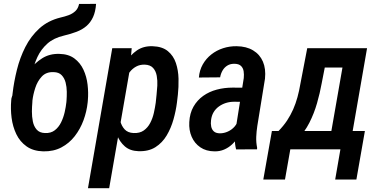

<svg xmlns="http://www.w3.org/2000/svg" viewBox="-20 -780 1985 1003"><path d="M393.1 -759.3 481.9 -759.8Q479 -718.8 466.1 -690.7Q453.1 -662.6 431.6 -644Q410.2 -625.5 380.1 -614Q350.1 -602.5 313 -593.8Q260.3 -581.5 227.3 -552Q194.3 -522.5 175.5 -482.2Q156.7 -441.9 147.7 -395.3Q138.7 -348.6 133.8 -301.8L129.9 -269.5L42 -260.7L45.9 -293Q52.7 -352.5 68.4 -415.5Q84 -478.5 112.3 -534.4Q140.6 -590.3 185.5 -631.3Q230.5 -672.4 296.4 -688.5Q318.4 -693.4 338.4 -700.7Q358.4 -708 373.3 -721.7Q388.2 -735.4 393.1 -759.3ZM290 -498.5Q337.9 -497.6 368.7 -474.6Q399.4 -451.7 416 -415.8Q432.6 -379.9 437.5 -337.9Q442.4 -295.9 439 -256.3L438 -245.1Q433.1 -197.8 416.3 -151.9Q399.4 -106 370.6 -68.8Q341.8 -31.7 300.8 -10Q259.8 11.7 206.1 10.7Q153.3 9.3 118.7 -15.4Q84 -40 65.2 -79.3Q46.4 -118.7 40.5 -164.8Q34.7 -210.9 38.6 -255.4L39.6 -265.6Q42 -278.3 49.6 -289.8Q57.1 -301.3 65.9 -312Q74.7 -322.8 80.6 -333.5Q103.5 -373 132.3 -411.9Q161.1 -450.7 200 -475.3Q238.8 -500 290 -498.5ZM259.8 -403.3Q221.2 -404.8 198.2 -380.1Q175.3 -355.5 164.1 -320.3Q152.8 -285.2 149.4 -254.4L148.9 -244.1Q147 -224.1 146.7 -197.5Q146.5 -170.9 151.6 -145.5Q156.7 -120.1 171.6 -103Q186.5 -85.9 214.8 -85Q245.6 -83.5 266.1 -99.4Q286.6 -115.2 299.1 -140.6Q311.5 -166 317.9 -194.1Q324.2 -222.2 326.7 -245.6L327.6 -256.3Q329.1 -275.9 328.9 -300.8Q328.6 -325.7 322.8 -348.6Q316.9 -371.6 302.2 -387.2Q287.6 -402.8 259.8 -403.3Z M658.7 -420.4 550.3 203.1H439.5L566.4 -528.3H668ZM909.2 -285.2 904.3 -243.7Q898.9 -201.2 886.2 -156Q873.5 -110.8 850.8 -72.5Q828.1 -34.2 792 -11.2Q755.9 11.7 703.1 9.8Q659.2 8.3 632.1 -15.4Q605 -39.1 591.1 -75.4Q577.1 -111.8 573.2 -152.6Q569.3 -193.4 571.3 -228L580.1 -292Q586.9 -331.1 600.6 -374Q614.3 -417 637.5 -454.8Q660.6 -492.7 694.8 -516.4Q729 -540 776.4 -538.6Q827.6 -537.1 856.9 -512.9Q886.2 -488.8 898.9 -450.7Q911.6 -412.6 912.6 -368.7Q913.6 -324.7 909.2 -285.2ZM793.5 -243.2 797.9 -285.6Q800.3 -306.6 801.8 -332.8Q803.2 -358.9 798.8 -383.8Q794.4 -408.7 779.8 -425Q765.1 -441.4 735.4 -442.4Q710.4 -442.9 690.9 -432.1Q671.4 -421.4 657.5 -403.3Q643.6 -385.3 634.5 -363.5Q625.5 -341.8 621.6 -320.3L603.5 -199.7Q602.1 -173.8 608.4 -147.9Q614.7 -122.1 631.1 -104.2Q647.5 -86.4 677.7 -85Q710 -83.5 731 -98.4Q752 -113.3 764.6 -137.5Q777.3 -161.6 783.7 -189.9Q790 -218.3 793.5 -243.2Z M1211.4 -107.4 1253.4 -372.1Q1255.4 -391.1 1252.7 -408Q1250 -424.8 1239 -435.5Q1228 -446.3 1205.6 -446.8Q1183.6 -447.3 1168 -437.7Q1152.3 -428.2 1142.8 -411.9Q1133.3 -395.5 1129.9 -376L1019 -375Q1022 -413.1 1039.3 -443.6Q1056.6 -474.1 1084 -495.6Q1111.3 -517.1 1145.3 -528.1Q1179.2 -539.1 1215.8 -538.6Q1267.1 -538.1 1302.2 -516.8Q1337.4 -495.6 1353.5 -458Q1369.6 -420.4 1364.3 -369.1L1324.2 -122.1Q1319.8 -93.8 1318.6 -65.2Q1317.4 -36.6 1323.2 -8.3L1322.8 0L1213.4 0.5Q1206.5 -25.9 1207 -53.2Q1207.5 -80.6 1211.4 -107.4ZM1263.2 -321.8 1251 -248 1203.1 -248.5Q1180.7 -248.5 1160.4 -242.2Q1140.1 -235.8 1123.3 -223.6Q1106.4 -211.4 1095.9 -193.8Q1085.4 -176.3 1082.5 -152.3Q1080.1 -134.8 1083.3 -119.1Q1086.4 -103.5 1096.9 -93.8Q1107.4 -84 1128.4 -83.5Q1150.4 -83.5 1170.9 -93Q1191.4 -102.5 1205.8 -119.1Q1220.2 -135.7 1224.1 -157.7L1243.2 -109.4Q1235.8 -85.4 1222.9 -63.7Q1210 -42 1191.7 -25.1Q1173.3 -8.3 1150.4 1.5Q1127.4 11.2 1100.6 10.7Q1056.6 10.3 1026.4 -10.5Q996.1 -31.2 981.2 -65.7Q966.3 -100.1 968.8 -142.1Q971.2 -188.5 990.7 -222.7Q1010.3 -256.8 1041.5 -279.1Q1072.8 -301.3 1112.3 -311.8Q1151.9 -322.3 1195.3 -322.3Z M1585 -528.3H1696.3L1660.2 -343.3Q1651.4 -294.4 1636.2 -241.2Q1621.1 -188 1596.2 -138.9Q1571.3 -89.8 1534.2 -53Q1497.1 -16.1 1443.4 0H1407.2L1419.9 -94.2L1434.1 -94.7Q1460.9 -122.1 1479.5 -150.1Q1498 -178.2 1511.5 -208.7Q1524.9 -239.3 1533.9 -272.2Q1543 -305.2 1549.3 -342.8ZM1612.8 -528.3H1897.5L1805.7 0H1694.3L1769 -427.2H1594.7ZM1400.4 -95.7H1886.2L1841.8 157.7H1731L1758.3 0H1496.6L1468.8 157.7H1355.5Z"/></svg>

Font: Roboto Condensed Medium
Style: Italic
Weight: 500
Italic angle: -12°
Designer: Christian Robertson
Foundry: Google
Version: Version 3.0; 2020